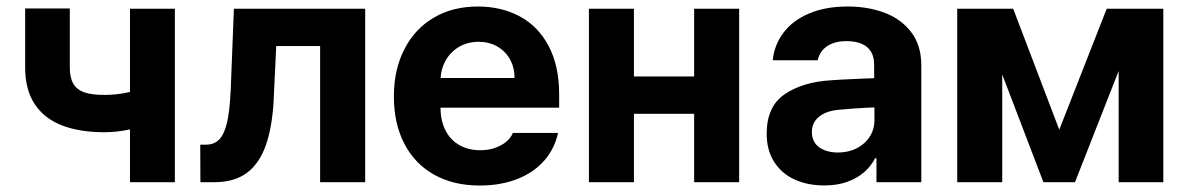

<svg xmlns="http://www.w3.org/2000/svg" viewBox="-20 -557 3629 587"><path d="M514.6 0H377.4V-530.3H514.6ZM299.6 -152.7Q223.1 -152.7 168.8 -173.9Q114.6 -195 85.7 -239.3Q56.9 -283.5 56.9 -350.8V-531.1H193.4V-350.8Q193.4 -319.5 204.1 -301.1Q214.8 -282.8 237.4 -274.8Q259.9 -266.8 299.6 -266.8Q335.3 -266.8 369.7 -274.2Q404.1 -281.6 447.7 -296.6V-182.9Q420.4 -170.3 378.3 -161.5Q336.2 -152.7 299.6 -152.7Z M592.2 -114.7H609.6Q634.2 -114.7 649.7 -130Q665.1 -145.3 673.6 -180.2Q682.1 -215.2 684.9 -275.6Q685.5 -280.8 685.7 -285.8Q685.9 -290.7 685.9 -295.9L695.1 -530.3H1096.5V0H958.7V-416.1H824.5L816.7 -253Q816.7 -247.2 816.2 -240.8Q815.7 -234.5 815.2 -228.1Q808.2 -147.8 786.9 -98Q765.5 -48.2 728.4 -24.1Q691.2 0 636.5 0H592.7Z M1184.2 -262.4Q1184.2 -344 1216.2 -406.4Q1248.1 -468.9 1306.2 -503Q1364.2 -537.1 1441 -537.1Q1512.6 -537.1 1568.8 -507.1Q1625 -477.2 1657.2 -416.5Q1689.5 -355.8 1689.5 -268.6V-227.9H1243.4V-318.5H1553.1Q1553.1 -350.8 1539.1 -375.7Q1525.1 -400.7 1500.1 -415Q1475.2 -429.2 1443.2 -429.2Q1409.6 -429.2 1383.3 -413.7Q1357 -398.2 1342.2 -371.5Q1327.4 -344.8 1326.8 -313V-228.1Q1326.8 -188.3 1341.8 -158.7Q1356.8 -129.1 1384.5 -113.4Q1412.2 -97.7 1448.9 -97.7Q1473 -97.7 1493 -104.7Q1513 -111.6 1527.1 -123.1Q1541.1 -134.6 1548.1 -150.6H1686.1Q1675.6 -102.2 1643.8 -65.9Q1612 -29.5 1561.4 -9.7Q1510.9 10.2 1446.6 10.2Q1366.5 10.2 1307.3 -22.9Q1248.1 -56.1 1216.2 -117.6Q1184.2 -179.1 1184.2 -262.4Z M2148.7 -209H1871.1V-323.2H2148.7ZM1918.1 0H1780.5V-530.3H1918.1ZM2239.8 0H2102.2V-530.3H2239.8Z M2591.4 -225.3 2544.6 -221.4Q2506 -218 2484.1 -200.2Q2462.1 -182.4 2462.1 -152.6Q2462.1 -133 2472.1 -119.1Q2482.2 -105.2 2500.4 -98Q2518.6 -90.7 2541.4 -90.7Q2574 -90.7 2599.5 -103.8Q2625 -116.9 2639.2 -139.5Q2653.5 -162.1 2653.5 -189.6L2652.4 -360.7Q2652.4 -383.3 2642.8 -399.2Q2633.2 -415.1 2614.1 -423.2Q2595 -431.3 2568.2 -431.3Q2531.9 -431.3 2508.9 -415.9Q2485.9 -400.5 2480 -372.7H2342.4Q2347.1 -419.5 2375.2 -456.9Q2403.3 -494.3 2453.4 -515.7Q2503.4 -537.1 2571.5 -537.1Q2633.5 -537.1 2684 -518.2Q2734.6 -499.3 2765.7 -458.9Q2796.7 -418.5 2796.7 -357.3V0H2659.6V-73.4H2655.7Q2642.6 -48.4 2621.2 -30Q2599.8 -11.5 2569.5 -0.8Q2539.3 9.9 2500.2 9.9Q2448.9 9.9 2409.2 -8.2Q2369.6 -26.4 2346.8 -62.1Q2324 -97.8 2324 -148.2Q2324 -231.2 2378.7 -268.7Q2433.4 -306.3 2521 -311.6Q2535.7 -313.1 2611.4 -316.4L2659.3 -318.3L2660.3 -229Q2640.5 -228.4 2591.4 -225.3Z M3363.5 -530.3H3474.7L3266.6 0H3170L2967.3 -530.3H3077.6L3218.5 -160.4ZM3044.1 0H2906.5V-530.3H3044.1ZM3400.1 -530.3H3536.6V0H3400.1Z"/></svg>

Font: Pretendard GOV Variable
Style: Regular
Weight: 400
Designer: Base glyphs from Inter by Rasmus Andersson; Hangul glyphs from Noto Sans CJK(Source Han Sans) by Jang Soo-young and Kang
Foundry: Kil Hyung-jin
Version: Version 1.307;Glyphs 3.2 (3192)